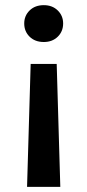

<svg xmlns="http://www.w3.org/2000/svg" viewBox="-20 -544 339 745"><path d="M99 -296H200L214 181H85ZM150 -524Q183 -524 204 -503.5Q225 -483 225 -453Q225 -422 204 -401.5Q183 -381 150 -381Q116 -381 95 -401.5Q74 -422 74 -453Q74 -483 95 -503.5Q116 -524 150 -524Z"/></svg>

Font: DM Sans 12pt SemiBold
Style: Regular
Weight: 600
Version: Version 4.004;gftools[0.9.30]